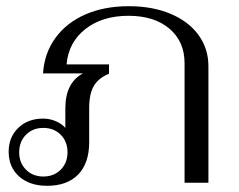

<svg xmlns="http://www.w3.org/2000/svg" viewBox="-20 -590 771 620"><path d="M8 -100Q8 -147 39 -177Q70 -207 119 -207Q141 -207 160.5 -198.5Q180 -190 191 -177V-240Q191 -323 248 -353H119Q123 -418 159 -467.5Q195 -517 256 -543.5Q317 -570 396 -570Q472 -570 530.5 -545.5Q589 -521 621 -477Q653 -433 653 -376V0H576V-386Q576 -456 527 -497.5Q478 -539 395 -539Q310 -539 255.5 -496Q201 -453 195 -382H332V-352Q298 -338 283 -312.5Q268 -287 268 -241V-131Q268 -63 232.5 -26.5Q197 10 132 10Q76 10 42 -20Q8 -50 8 -100ZM198 -98Q198 -133 176 -155Q154 -177 120 -177Q86 -177 64 -155Q42 -133 42 -98Q42 -64 64 -42Q86 -20 120 -20Q154 -20 176 -42Q198 -64 198 -98Z"/></svg>

Font: Fahkwang Light
Style: Regular
Weight: 300
Version: Version 1.000; ttfautohint (v1.6)